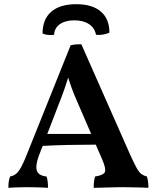

<svg xmlns="http://www.w3.org/2000/svg" viewBox="-20 -893 748 916"><path d="M368 -682 601 -155Q620 -113 632 -91.5Q644 -70 655.5 -62Q667 -54 681 -51Q685 -38 686.5 -25.5Q688 -13 688 3Q675 2 650.5 1.5Q626 1 601 0.5Q576 0 560 0Q548 0 529.5 0.5Q511 1 491 1.5Q471 2 454 2.5Q437 3 427 3Q427 -14 428.5 -27Q430 -40 434 -51Q473 -57 480 -71.5Q487 -86 469 -129L351 -402Q333 -442 321 -475.5Q309 -509 297 -549H313Q301 -508 289 -473Q277 -438 263 -403L165 -149Q148 -102 156 -78.5Q164 -55 202 -51Q206 -40 207.5 -26.5Q209 -13 209 3Q198 2 180.5 1.5Q163 1 143.5 0.5Q124 0 107 0Q82 0 58 1Q34 2 20 3Q20 -11 21.5 -24.5Q23 -38 28 -51Q45 -54 57 -64Q69 -74 81 -96Q93 -118 108 -156L317 -677Q330 -680 341 -681Q352 -682 368 -682ZM435 -254 448 -203Q381 -203 306.5 -201.5Q232 -200 166 -196L182 -254ZM183 -733Q183 -801 224.5 -837Q266 -873 344 -873Q420 -873 461 -838Q502 -803 502 -737Q488 -731 471 -728Q454 -725 438 -727Q432 -760 404.5 -778Q377 -796 334 -796Q292 -796 266 -778Q240 -760 238 -727Q223 -725 208.5 -726.5Q194 -728 183 -733Z"/></svg>

Font: Vollkorn SemiBold
Style: Regular
Weight: 600
Designer: Friedrich Althausen
Foundry: Friedrich Althausen
Version: Version 5.000